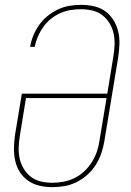

<svg xmlns="http://www.w3.org/2000/svg" viewBox="-20 -763 540 791"><path d="M196 8Q168 8 142.5 2Q117 -4 96 -18.5Q75 -33 61.5 -54.5Q48 -76 42.5 -101.5Q37 -127 37.5 -154Q38 -181 42 -208L70 -377H422L447 -530Q451 -554 452 -578Q453 -602 448 -625Q443 -648 431 -667.5Q419 -687 401.5 -700.5Q384 -714 361 -719.5Q338 -725 313 -725Q292 -725 270.5 -721.5Q249 -718 228.5 -709Q208 -700 189.5 -685Q171 -670 158 -651.5Q145 -633 136 -612Q127 -591 123 -570H104Q108 -594 117.5 -617Q127 -640 141.5 -660.5Q156 -681 176.5 -697.5Q197 -714 219.5 -724.5Q242 -735 266.5 -739Q291 -743 315 -743Q342 -743 368 -737Q394 -731 414 -716.5Q434 -702 447.5 -680Q461 -658 467 -633Q473 -608 472 -581Q471 -554 467 -527L410 -182Q406 -157 397.5 -132Q389 -107 375 -84.5Q361 -62 340.5 -43.5Q320 -25 296 -13Q272 -1 246.5 3.5Q221 8 196 8ZM196 -10Q219 -10 242.5 -14.5Q266 -19 288 -30Q310 -41 328 -58Q346 -75 359 -96Q372 -117 379.5 -139.5Q387 -162 390 -185L419 -359H87L62 -205Q58 -181 57 -157Q56 -133 61 -110Q66 -87 78 -67.5Q90 -48 107.5 -34.5Q125 -21 148 -15.5Q171 -10 196 -10Z"/></svg>

Font: Iosevka Term Curly Thin
Style: Italic
Weight: 100
Italic angle: -9°
Designer: Belleve Invis
Foundry: Belleve Invis
Version: Version 32.3.0